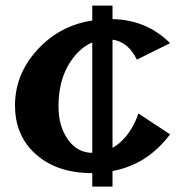

<svg xmlns="http://www.w3.org/2000/svg" viewBox="-20 -616 659 694"><path d="M313.5 9.8Q176.3 9.8 98.1 -69.3Q34.2 -134.3 34.2 -234.4Q34.2 -360.4 133.8 -455.1Q208.5 -525.9 313.5 -542V-595.7H386.7V-546.9Q510.3 -544.4 594.7 -460L474.6 -400.4Q443.8 -464.8 386.7 -472.7V-81.5Q412.1 -95.7 433.6 -121.1Q464.8 -158.2 480 -206.1L594.7 -130.4Q576.2 -105.5 551.8 -82Q483.4 -16.1 386.7 2.4V58.6H313.5ZM313.5 -462.4Q279.3 -448.2 252 -416Q191.4 -344.7 191.4 -232.4Q191.4 -160.6 224.6 -112.8Q258.8 -64 313.5 -63.5Z"/></svg>

Font: Klaudia
Style: Bold
Weight: 700
Designer: Wojciech Kalinowski "wmk69" (wmk69@o2.pl)
Foundry: Wojciech Kalinowski "wmk69" (wmk69@o2.pl)
Version: Version 3.1.0; 2021-05-10